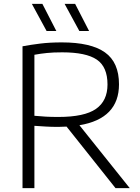

<svg xmlns="http://www.w3.org/2000/svg" viewBox="-20 -965 720 985"><path d="M95.5 0V-727.5Q138 -735.5 186.8 -741.5Q235.5 -747.5 297 -747.5Q446.5 -747.5 518.5 -696.2Q590.5 -645 590.5 -532.5Q590.5 -356.5 387.5 -322.5L645.5 0H572.5L321.5 -315.5Q300.5 -314 278.5 -314Q242 -314 214.2 -315.8Q186.5 -317.5 156.5 -319.5V0ZM279.5 -365Q413 -365 472.2 -406.2Q531.5 -447.5 531.5 -531.5Q531.5 -622 476.5 -659.2Q421.5 -696.5 299 -696.5Q253.5 -696.5 221.2 -693.2Q189 -690 156.5 -684V-371Q190.5 -368 215.8 -366.5Q241 -365 279.5 -365ZM387 -806 311.5 -945H365.5L437 -806ZM219 -806 143.5 -945H197.5L269 -806Z"/></svg>

Font: Encode Sans SemiExpanded SemiExpanded Light
Style: Regular
Weight: 300
Width: 6
Designer: Multiple Designers
Foundry: Impallari Type
Version: Version 3.000; ttfautohint (v1.8.3) -l 8 -r 50 -G 200 -x 14 